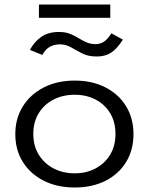

<svg xmlns="http://www.w3.org/2000/svg" viewBox="-20 -825 665 853"><path d="M312 8Q234 8 174.5 -22Q115 -52 81.5 -105.5Q48 -159 48 -229Q48 -299 81.5 -352.5Q115 -406 174.5 -436.5Q234 -467 312 -467Q390 -467 449 -436.5Q508 -406 540.5 -352.5Q573 -299 573 -229Q573 -159 540.5 -105.5Q508 -52 449 -22Q390 8 312 8ZM312 -55Q364 -55 405 -77Q446 -99 469.5 -138Q493 -177 493 -230Q493 -283 469.5 -322Q446 -361 405 -382.5Q364 -404 312 -404Q259 -404 217.5 -382.5Q176 -361 152 -322Q128 -283 128 -230Q128 -177 152 -138Q176 -99 217.5 -77Q259 -55 312 -55ZM475 -677 526 -649Q499 -607 473 -590.5Q447 -574 410 -574Q372 -574 345.5 -587.5Q319 -601 296 -614.5Q273 -628 245 -628Q223 -628 203 -618Q183 -608 168 -581L113 -603Q130 -637 161.5 -660Q193 -683 242 -683Q270 -683 290.5 -675Q311 -667 328.5 -656Q346 -645 364 -637Q382 -629 405 -629Q424 -629 440.5 -639Q457 -649 475 -677ZM153 -746V-805H470V-746Z"/></svg>

Font: Inconsolata Expanded
Style: Regular
Weight: 400
Width: 7
Monospace: yes
Designer: Raph Levien, Cyreal, Brenton Simpson
Foundry: Raph Levien, Cyreal, Google
Version: Version 3.100; ttfautohint (v1.8.4.7-5d5b)